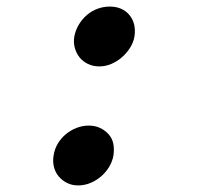

<svg xmlns="http://www.w3.org/2000/svg" viewBox="-20 -554 640 584"><path d="M143 -81Q146 -101 156 -117.5Q166 -134 180.5 -146Q195 -158 213 -165Q231 -172 250 -172Q269 -172 284 -165Q299 -158 310 -146Q321 -134 324.5 -117.5Q328 -101 325 -81Q322 -63 312 -46.5Q302 -30 287.5 -17.5Q273 -5 255 2.5Q237 10 218 10Q199 10 184 2.5Q169 -5 158.5 -17.5Q148 -30 144 -46.5Q140 -63 143 -81ZM206 -443Q210 -463 220 -479.5Q230 -496 244.5 -508.5Q259 -521 277 -527.5Q295 -534 314 -534Q333 -534 348 -527.5Q363 -521 373.5 -508.5Q384 -496 388 -479.5Q392 -463 389 -443Q386 -425 375.5 -408.5Q365 -392 350.5 -379.5Q336 -367 318.5 -359.5Q301 -352 282 -352Q263 -352 247.5 -359.5Q232 -367 222 -379.5Q212 -392 207.5 -408.5Q203 -425 206 -443Z"/></svg>

Font: Maple Mono Medium
Style: Italic
Weight: 500
Italic angle: -10°
Monospace: yes
Designer: subframe7536
Version: Version 7.000